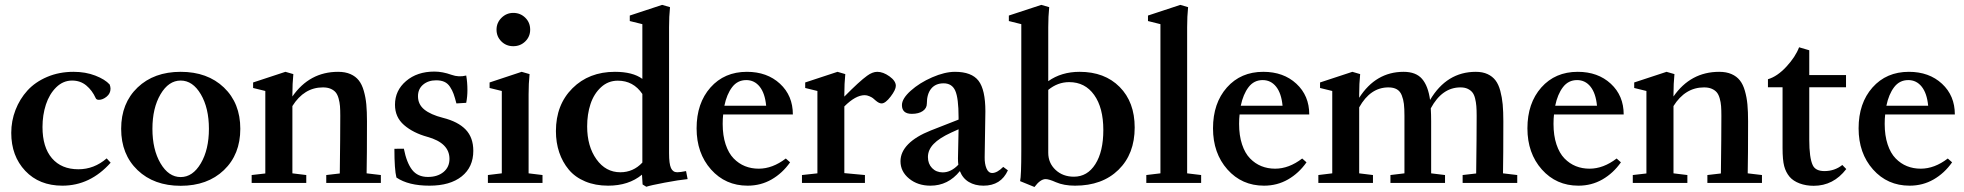

<svg xmlns="http://www.w3.org/2000/svg" viewBox="-20 -746 8008 783"><path d="M234.4 11.2Q140.1 11.2 83 -49.3Q25.9 -109.9 25.9 -204.1Q25.9 -252.9 43.2 -297.6Q60.5 -342.3 92 -377Q123.5 -411.6 172.4 -432.4Q221.2 -453.1 279.8 -453.1Q329.1 -453.1 368.7 -437.7Q408.2 -422.4 427.2 -401.4Q430.7 -392.1 430.7 -384.3Q430.7 -364.7 414.8 -351.8Q398.9 -338.9 383.3 -338.9Q373 -338.9 370.1 -346.2Q356 -377.4 331.8 -397.5Q307.6 -417.5 273.9 -417.5Q237.3 -417.5 209.2 -389.9Q181.2 -362.3 167.2 -319.6Q153.3 -276.9 153.3 -228Q153.3 -145.5 191.9 -100.6Q230.5 -55.7 299.8 -55.7Q363.8 -55.7 415 -100.1L431.2 -82.5Q347.7 11.2 234.4 11.2Z M716.8 11.7Q607.9 11.7 541 -52.2Q474.1 -116.2 474.1 -220.7Q474.1 -325.2 541 -389.2Q607.9 -453.1 716.8 -453.1Q826.2 -453.1 893.1 -389.2Q960 -325.2 960 -220.7Q960 -116.2 893.1 -52.2Q826.2 11.7 716.8 11.7ZM634.5 -80.1Q667.5 -23.9 716.8 -23.9Q766.1 -23.9 799.1 -80.1Q832 -136.2 832 -220.7Q832 -305.2 799.1 -361.3Q766.1 -417.5 716.8 -417.5Q667.5 -417.5 634.5 -361.3Q601.6 -305.2 601.6 -220.7Q601.6 -136.2 634.5 -80.1Z M1006.3 0V-32.2L1062 -38.6V-375L1012.2 -387.2V-409.7L1144 -453.1L1176.3 -443.8Q1172.4 -404.8 1172.4 -361.3V-352.5Q1242.2 -453.1 1358.9 -453.1Q1388.2 -453.1 1409.2 -443.8Q1430.2 -434.6 1443.1 -418.2Q1456.1 -401.9 1463.6 -375.5Q1471.2 -349.1 1473.9 -320.1Q1476.6 -291 1476.6 -251Q1476.6 -107.9 1475.1 -39.1L1533.2 -32.2V0H1310.5V-32.2L1365.7 -38.6Q1367.7 -191.9 1367.7 -273.9Q1367.7 -297.4 1366.5 -313.2Q1365.2 -329.1 1360.8 -344.7Q1356.4 -360.4 1348.9 -369.4Q1341.3 -378.4 1328.4 -384Q1315.4 -389.6 1296.9 -389.6Q1220.2 -389.6 1172.4 -313.5V-39.1L1229 -32.2V0Z M1731.4 11.2Q1645.5 11.2 1596.7 -22Q1588.4 -54.7 1588.4 -139.2L1627 -139.6Q1638.2 -82.5 1660.6 -53.5Q1683.1 -24.4 1725.1 -24.4Q1764.2 -24.4 1788.6 -44.4Q1813 -64.5 1813 -98.1Q1813 -163.1 1722.7 -188Q1664.6 -204.1 1627.7 -236.1Q1590.8 -268.1 1590.8 -318.8Q1590.8 -377 1636 -415.5Q1681.2 -454.1 1751.5 -454.1Q1784.7 -454.1 1821.3 -440.9Q1851.1 -430.2 1881.3 -438Q1886.2 -410.2 1886.2 -378.4Q1886.2 -352.1 1881.3 -326.7L1841.3 -324.2Q1835 -348.6 1829.8 -363Q1824.7 -377.4 1815.4 -391.6Q1806.2 -405.8 1792.5 -412.1Q1778.8 -418.5 1758.8 -418.5Q1726.6 -418.5 1705.6 -400.9Q1684.6 -383.3 1684.6 -353.5Q1684.6 -320.3 1710.4 -299.3Q1736.3 -278.3 1786.1 -265.6Q1848.1 -250 1879.2 -217.5Q1910.2 -185.1 1910.2 -130.9Q1910.2 -64.5 1862.8 -26.6Q1815.4 11.2 1731.4 11.2Z M2073.2 -693.4Q2102.1 -693.4 2122.1 -673.8Q2142.1 -654.3 2142.1 -625Q2142.1 -596.7 2122.1 -577.1Q2102.1 -557.6 2073.2 -557.6Q2044.4 -557.6 2024.7 -577.1Q2004.9 -596.7 2004.9 -625Q2004.9 -653.3 2025.1 -673.3Q2045.4 -693.4 2073.2 -693.4ZM1969.7 0V-32.2L2026.4 -39.1V-375L1976.6 -387.2V-409.7L2107.4 -453.1L2139.6 -443.8Q2135.7 -404.8 2135.7 -361.3V-39.1L2192.4 -32.2V0Z M2615.7 15.6 2600.6 6.3 2598.1 -33.7Q2543.9 11.2 2460 11.2Q2407.7 11.2 2366.5 -6.1Q2325.2 -23.4 2299.6 -54.2Q2273.9 -85 2260.5 -124.8Q2247.1 -164.6 2247.1 -211.4Q2247.1 -318.8 2314.5 -386Q2381.8 -453.1 2487.8 -453.1Q2560.5 -453.1 2599.6 -424.3V-647.5L2548.3 -660.2V-682.6L2680.2 -726.1L2712.4 -716.8Q2708.5 -679.2 2708.5 -635.3V-121.1Q2708.5 -78.1 2716.3 -60.8Q2724.1 -43.5 2741.7 -43.5Q2754.4 -43.5 2777.8 -48.3L2784.2 -15.6Q2749 -12.2 2690.9 -1.2Q2632.8 9.8 2615.7 15.6ZM2509.8 -43.5Q2562.5 -43.5 2599.6 -83V-362.8Q2563 -417 2499.5 -417Q2460 -417 2430.9 -390.1Q2401.9 -363.3 2388.2 -321.8Q2374.5 -280.3 2374.5 -230.5Q2374.5 -149.4 2412.4 -96.4Q2450.2 -43.5 2509.8 -43.5Z M3028.8 11.2Q2938.5 11.2 2879.6 -54.9Q2820.8 -121.1 2820.8 -222.7Q2820.8 -325.2 2877.4 -389.2Q2934.1 -453.1 3025.9 -453.1Q3108.4 -453.1 3160.9 -404.5Q3213.4 -356 3213.4 -279.3H2929.2Q2927.2 -262.2 2927.2 -240.7Q2927.2 -193.4 2939.2 -157.2Q2951.2 -121.1 2971.9 -99.9Q2992.7 -78.6 3018.3 -68.4Q3043.9 -58.1 3074.2 -58.1Q3130.4 -58.1 3184.6 -99.6L3202.1 -84Q3170.9 -39.6 3126.7 -14.2Q3082.5 11.2 3028.8 11.2ZM3023.4 -419.4Q2987.8 -419.4 2965.8 -390.6Q2943.8 -361.8 2934.1 -314.9H3104.5Q3099.6 -365.7 3078.1 -392.6Q3056.6 -419.4 3023.4 -419.4Z M3250.5 0V-32.2L3313.5 -39.1V-375L3263.7 -387.2V-409.7L3395.5 -453.1L3427.2 -443.8Q3423.3 -404.8 3423.3 -361.3V-352.1Q3484.9 -414.6 3516.1 -437Q3538.1 -453.1 3557.6 -453.1Q3581.5 -453.1 3607.4 -434.6Q3633.3 -416 3633.3 -396Q3633.3 -379.9 3612.1 -352.1Q3590.8 -324.2 3575.2 -324.2Q3564.9 -324.2 3551.8 -335.4Q3543.5 -342.8 3539.6 -345.9Q3535.6 -349.1 3525.6 -353.5Q3515.6 -357.9 3506.3 -357.9Q3469.2 -357.9 3423.3 -312V-40L3507.3 -32.2V0Z M3774.4 11.2Q3722.7 11.2 3687.5 -17.6Q3652.3 -46.4 3652.3 -88.4Q3652.3 -126 3683.8 -158Q3715.3 -189.9 3775.9 -213.9L3889.2 -258.3V-267.1Q3889.2 -345.7 3875.7 -376Q3862.3 -406.2 3828.1 -406.2Q3795.4 -406.2 3777.6 -384.5Q3759.8 -362.8 3759.8 -323.7Q3759.8 -304.7 3743.2 -293.2Q3726.6 -281.7 3698.7 -281.7Q3658.2 -281.7 3658.2 -317.4Q3658.2 -343.8 3694.1 -376Q3730 -408.2 3781.5 -430.7Q3833 -453.1 3874.5 -453.1Q3942.4 -453.1 3970.5 -416.7Q3998.5 -380.4 3998.5 -292Q3998.5 -290 3995.6 -105.5Q3995.1 -78.1 4002.9 -59.3Q4010.7 -40.5 4026.4 -40.5Q4046.4 -40.5 4071.3 -65.4L4090.3 -51.3Q4062 11.2 3990.7 11.2Q3956.1 11.2 3930.9 -3.9Q3905.8 -19 3894.5 -48.3Q3846.7 11.2 3774.4 11.2ZM3764.2 -105.5Q3764.2 -78.1 3781.2 -60.5Q3798.3 -43 3824.7 -43Q3858.4 -43 3888.2 -74.2Q3886.7 -85.9 3886.7 -99.6Q3888.7 -178.2 3889.2 -218.8L3859.9 -205.6Q3810.5 -183.1 3787.4 -158.9Q3764.2 -134.8 3764.2 -105.5Z M4198.7 16.6 4140.1 -7.3Q4145 -28.3 4145 -132.8V-647.5L4094.2 -660.2V-682.6L4226.6 -726.1L4258.8 -716.8Q4254.9 -679.2 4254.9 -635.3V-415Q4308.6 -453.1 4382.8 -453.1Q4484.9 -453.1 4546.1 -391.4Q4607.4 -329.6 4607.4 -226.1Q4607.4 -118.2 4541.3 -53.5Q4475.1 11.2 4364.3 11.2Q4318.8 11.2 4286.1 -2.9Q4257.8 -15.6 4244.1 -15.6Q4222.7 -15.6 4198.7 16.6ZM4254.9 -123Q4254.9 -81.1 4284.7 -53.2Q4314.5 -25.4 4359.4 -25.4Q4414.6 -25.4 4447 -76.7Q4479.5 -127.9 4479.5 -215.8Q4479.5 -306.6 4442.1 -358.9Q4404.8 -411.1 4340.3 -411.1Q4293.5 -411.1 4254.9 -379.4Z M4654.8 0V-32.2L4712.4 -39.1V-647.5L4661.6 -660.2V-682.6L4793.5 -726.1L4825.2 -716.8Q4821.3 -679.2 4821.3 -635.3V-39.1L4878.4 -32.2V0Z M5134.8 11.2Q5044.4 11.2 4985.6 -54.9Q4926.8 -121.1 4926.8 -222.7Q4926.8 -325.2 4983.4 -389.2Q5040 -453.1 5131.8 -453.1Q5214.4 -453.1 5266.8 -404.5Q5319.3 -356 5319.3 -279.3H5035.2Q5033.2 -262.2 5033.2 -240.7Q5033.2 -193.4 5045.2 -157.2Q5057.1 -121.1 5077.9 -99.9Q5098.6 -78.6 5124.3 -68.4Q5149.9 -58.1 5180.2 -58.1Q5236.3 -58.1 5290.5 -99.6L5308.1 -84Q5276.9 -39.6 5232.7 -14.2Q5188.5 11.2 5134.8 11.2ZM5129.4 -419.4Q5093.8 -419.4 5071.8 -390.6Q5049.8 -361.8 5040 -314.9H5210.4Q5205.6 -365.7 5184.1 -392.6Q5162.6 -419.4 5129.4 -419.4Z M5356.4 0V-32.2L5413.1 -39.1V-375L5363.3 -387.2V-409.7L5495.1 -453.1L5526.9 -443.8Q5522.9 -404.8 5522.9 -361.3V-347.2Q5590.8 -453.1 5704.1 -453.1Q5754.4 -453.1 5779.3 -424.3Q5804.2 -395.5 5812 -338.4Q5879.9 -453.1 5998.5 -453.1Q6026.4 -453.1 6046.4 -443.8Q6066.4 -434.6 6078.9 -418.2Q6091.3 -401.9 6098.4 -375.5Q6105.5 -349.1 6108.2 -320.1Q6110.8 -291 6110.8 -251Q6110.8 -107.9 6109.4 -39.1L6167.5 -32.2V0H5944.8V-32.2L6000 -38.6Q6002 -191.9 6002 -273.9Q6002 -297.4 6000.7 -313.2Q5999.5 -329.1 5995.6 -344.7Q5991.7 -360.4 5984.4 -369.4Q5977.1 -378.4 5965.1 -384Q5953.1 -389.6 5936 -389.6Q5860.8 -389.6 5814.9 -304.2Q5816.4 -279.3 5816.4 -251V-39.1L5873 -32.2V0H5650.4V-32.2L5707.5 -39.1V-273.9Q5707.5 -303.2 5705.3 -322Q5703.1 -340.8 5696.5 -357.4Q5689.9 -374 5676.5 -381.8Q5663.1 -389.6 5642.1 -389.6Q5568.4 -389.6 5522.9 -308.1V-39.1L5579.1 -32.2V0Z M6417 11.2Q6326.7 11.2 6267.8 -54.9Q6209 -121.1 6209 -222.7Q6209 -325.2 6265.6 -389.2Q6322.3 -453.1 6414.1 -453.1Q6496.6 -453.1 6549.1 -404.5Q6601.6 -356 6601.6 -279.3H6317.4Q6315.4 -262.2 6315.4 -240.7Q6315.4 -193.4 6327.4 -157.2Q6339.4 -121.1 6360.1 -99.9Q6380.9 -78.6 6406.5 -68.4Q6432.1 -58.1 6462.4 -58.1Q6518.6 -58.1 6572.8 -99.6L6590.3 -84Q6559.1 -39.6 6514.9 -14.2Q6470.7 11.2 6417 11.2ZM6411.6 -419.4Q6376 -419.4 6354 -390.6Q6332 -361.8 6322.3 -314.9H6492.7Q6487.8 -365.7 6466.3 -392.6Q6444.8 -419.4 6411.6 -419.4Z M6638.7 0V-32.2L6694.3 -38.6V-375L6644.5 -387.2V-409.7L6776.4 -453.1L6808.6 -443.8Q6804.7 -404.8 6804.7 -361.3V-352.5Q6874.5 -453.1 6991.2 -453.1Q7020.5 -453.1 7041.5 -443.8Q7062.5 -434.6 7075.4 -418.2Q7088.4 -401.9 7095.9 -375.5Q7103.5 -349.1 7106.2 -320.1Q7108.9 -291 7108.9 -251Q7108.9 -107.9 7107.4 -39.1L7165.5 -32.2V0H6942.9V-32.2L6998 -38.6Q7000 -191.9 7000 -273.9Q7000 -297.4 6998.8 -313.2Q6997.6 -329.1 6993.2 -344.7Q6988.8 -360.4 6981.2 -369.4Q6973.6 -378.4 6960.7 -384Q6947.8 -389.6 6929.2 -389.6Q6852.5 -389.6 6804.7 -313.5V-39.1L6861.3 -32.2V0Z M7376.5 11.7Q7345.2 11.7 7319.1 2Q7293 -7.8 7278.3 -24.9Q7262.7 -43.5 7256.1 -68.6Q7249.5 -93.8 7249.5 -142.1V-390.1H7189.9V-422.9Q7228 -434.1 7265.1 -474.1Q7302.2 -514.2 7316.9 -553.2L7358.4 -541V-439.9H7508.3V-390.1H7358.4V-176.8Q7358.4 -102.1 7372.6 -72.3Q7383.8 -48.3 7420.4 -48.3Q7461.9 -48.3 7493.2 -73.2L7509.3 -56.6Q7457 11.7 7376.5 11.7Z M7767.6 11.2Q7677.2 11.2 7618.4 -54.9Q7559.6 -121.1 7559.6 -222.7Q7559.6 -325.2 7616.2 -389.2Q7672.9 -453.1 7764.6 -453.1Q7847.2 -453.1 7899.7 -404.5Q7952.1 -356 7952.1 -279.3H7668Q7666 -262.2 7666 -240.7Q7666 -193.4 7678 -157.2Q7689.9 -121.1 7710.7 -99.9Q7731.4 -78.6 7757.1 -68.4Q7782.7 -58.1 7813 -58.1Q7869.1 -58.1 7923.3 -99.6L7940.9 -84Q7909.7 -39.6 7865.5 -14.2Q7821.3 11.2 7767.6 11.2ZM7762.2 -419.4Q7726.6 -419.4 7704.6 -390.6Q7682.6 -361.8 7672.9 -314.9H7843.3Q7838.4 -365.7 7816.9 -392.6Q7795.4 -419.4 7762.2 -419.4Z"/></svg>

Font: Elstob 10pt SemiBold
Style: Regular
Weight: 600
Designer: Peter S. Baker
Version: Version 1.015